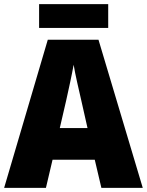

<svg xmlns="http://www.w3.org/2000/svg" viewBox="-20 -908 710 928"><path d="M503 -888H169V-773H503ZM470 0H670L456 -716H211L0 0H202L234 -136H438ZM373 -422 403 -289H269L300 -423C311 -472 328 -550 336 -595C343 -550 363 -466 373 -422Z"/></svg>

Font: Noto Sans Georgian SemiCondensed Black
Style: Regular
Weight: 900
Width: 4
Designer: Monotype Design Team, Akaki Razmadze
Foundry: Google LLC
Version: Version 2.005